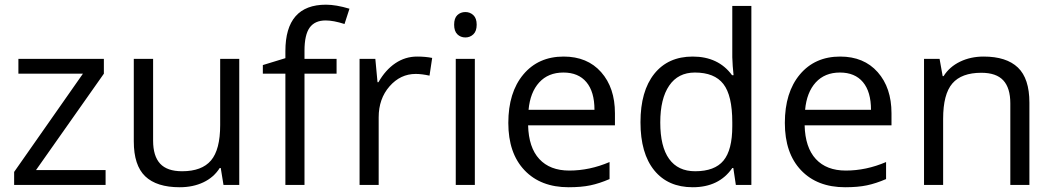

<svg xmlns="http://www.w3.org/2000/svg" viewBox="-20 -785 4470 815"><path d="M428.2 0H40V-55.2L332 -472.2H58.1V-535.2H420.9V-472.2L132.8 -63H428.2Z M629.9 -535.2V-188Q629.9 -122.6 659.7 -90.3Q689.5 -58.1 752.9 -58.1Q836.9 -58.1 875.7 -104Q914.6 -149.9 914.6 -253.9V-535.2H995.6V0H928.7L917 -71.8H912.6Q887.7 -32.2 843.5 -11.2Q799.3 9.8 742.7 9.8Q645 9.8 596.4 -36.6Q547.9 -83 547.9 -185.1V-535.2Z M1408.7 -472.2H1272.5V0H1191.4V-472.2H1095.7V-508.8L1191.4 -538.1V-567.9Q1191.4 -765.1 1363.8 -765.1Q1406.2 -765.1 1463.4 -748L1442.4 -683.1Q1395.5 -698.2 1362.3 -698.2Q1316.4 -698.2 1294.4 -667.7Q1272.5 -637.2 1272.5 -569.8V-535.2H1408.7Z M1750.5 -544.9Q1786.1 -544.9 1814.5 -539.1L1803.2 -463.9Q1770 -471.2 1744.6 -471.2Q1679.7 -471.2 1633.5 -418.5Q1587.4 -365.7 1587.4 -287.1V0H1506.3V-535.2H1573.2L1582.5 -436H1586.4Q1616.2 -488.3 1658.2 -516.6Q1700.2 -544.9 1750.5 -544.9Z M1995.6 0H1914.6V-535.2H1995.6ZM1907.7 -680.2Q1907.7 -708 1921.4 -720.9Q1935.1 -733.9 1955.6 -733.9Q1975.1 -733.9 1989.3 -720.7Q2003.4 -707.5 2003.4 -680.2Q2003.4 -652.8 1989.3 -639.4Q1975.1 -626 1955.6 -626Q1935.1 -626 1921.4 -639.4Q1907.7 -652.8 1907.7 -680.2Z M2393.6 9.8Q2274.9 9.8 2206.3 -62.5Q2137.7 -134.8 2137.7 -263.2Q2137.7 -392.6 2201.4 -468.8Q2265.1 -544.9 2372.6 -544.9Q2473.1 -544.9 2531.7 -478.8Q2590.3 -412.6 2590.3 -304.2V-252.9H2221.7Q2224.1 -158.7 2269.3 -109.9Q2314.5 -61 2396.5 -61Q2482.9 -61 2567.4 -97.2V-24.9Q2524.4 -6.3 2486.1 1.7Q2447.8 9.8 2393.6 9.8ZM2371.6 -477.1Q2307.1 -477.1 2268.8 -435.1Q2230.5 -393.1 2223.6 -318.8H2503.4Q2503.4 -395.5 2469.2 -436.3Q2435.1 -477.1 2371.6 -477.1Z M3092.8 -71.8H3088.4Q3032.2 9.8 2920.4 9.8Q2815.4 9.8 2757.1 -62Q2698.7 -133.8 2698.7 -266.1Q2698.7 -398.4 2757.3 -471.7Q2815.9 -544.9 2920.4 -544.9Q3029.3 -544.9 3087.4 -465.8H3093.8L3090.3 -504.4L3088.4 -542V-759.8H3169.4V0H3103.5ZM2930.7 -58.1Q3013.7 -58.1 3051 -103.3Q3088.4 -148.4 3088.4 -249V-266.1Q3088.4 -379.9 3050.5 -428.5Q3012.7 -477.1 2929.7 -477.1Q2858.4 -477.1 2820.6 -421.6Q2782.7 -366.2 2782.7 -265.1Q2782.7 -162.6 2820.3 -110.4Q2857.9 -58.1 2930.7 -58.1Z M3567.4 9.8Q3448.7 9.8 3380.1 -62.5Q3311.5 -134.8 3311.5 -263.2Q3311.5 -392.6 3375.2 -468.8Q3439 -544.9 3546.4 -544.9Q3647 -544.9 3705.6 -478.8Q3764.2 -412.6 3764.2 -304.2V-252.9H3395.5Q3397.9 -158.7 3443.1 -109.9Q3488.3 -61 3570.3 -61Q3656.7 -61 3741.2 -97.2V-24.9Q3698.2 -6.3 3659.9 1.7Q3621.6 9.8 3567.4 9.8ZM3545.4 -477.1Q3481 -477.1 3442.6 -435.1Q3404.3 -393.1 3397.5 -318.8H3677.2Q3677.2 -395.5 3643.1 -436.3Q3608.9 -477.1 3545.4 -477.1Z M4268.6 0V-346.2Q4268.6 -411.6 4238.8 -443.8Q4209 -476.1 4145.5 -476.1Q4061.5 -476.1 4022.5 -430.7Q3983.4 -385.3 3983.4 -280.8V0H3902.3V-535.2H3968.3L3981.4 -461.9H3985.4Q4010.3 -501.5 4055.2 -523.2Q4100.1 -544.9 4155.3 -544.9Q4252 -544.9 4300.8 -498.3Q4349.6 -451.7 4349.6 -349.1V0Z"/></svg>

Font: f0_57812 
Style: Regular
Weight: 400
Foundry: Ascender Corporation
Version: Version 1.10